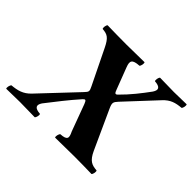

<svg xmlns="http://www.w3.org/2000/svg" viewBox="-143 -857 1067 1067"><g transform="rotate(45 390.5 -323.0)"><path d="M434 -89C451 -54 454 -36 400 -33C393 -27 388 -5 393 1C432 0 505 -1 543 -1C580 -1 650 0 679 1C686 -5 690 -27 685 -33C645 -36 622 -45 597 -99L493 -327C478 -360 481 -367 501 -389L665 -565C698 -601 729 -609 773 -613C780 -619 784 -641 779 -647C750 -646 703 -645 681 -645C659 -645 608 -646 570 -647C563 -641 559 -619 564 -613C606 -610 616 -594 596 -564C561 -516 520 -463 471 -415C458 -402 453 -410 446 -429L397 -557C383 -594 388 -610 442 -613C449 -619 453 -641 448 -647C409 -646 345 -645 307 -645C270 -645 187 -646 158 -647C151 -641 148 -619 153 -613C193 -610 209 -600 235 -547L334 -344C348 -316 347 -312 327 -291L129 -81C95 -45 60 -37 16 -33C9 -27 4 -5 9 1C38 0 94 -1 116 -1C138 -1 195 0 233 1C240 -5 245 -27 240 -33C198 -36 187 -52 207 -82C253 -141 298 -200 350 -258C362 -271 367 -269 376 -246Z"/></g></svg>

Font: Libertinus Serif
Style: Bold Italic
Weight: 700
Italic angle: -12°
Designer: Philipp H. Poll, Khaled Hosny
Foundry: Caleb Maclennan
Version: Version 7.050;RELEASE